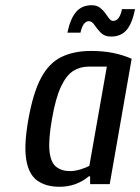

<svg xmlns="http://www.w3.org/2000/svg" viewBox="-20 -705 537 735"><path d="M208 10Q156 10 123 -13.5Q90 -37 80.5 -93.5Q71 -150 89 -250Q107 -350 137 -406.5Q167 -463 214.5 -486.5Q262 -510 329 -510Q374 -510 412 -502.5Q450 -495 484 -480L400 0H325V-30H320Q272 10 208 10ZM248 -50Q267 -50 288 -56.5Q309 -63 322 -70L389 -450H319Q287 -450 260.5 -433.5Q234 -417 213.5 -373.5Q193 -330 179 -250Q165 -170 169.5 -126.5Q174 -83 195 -66.5Q216 -50 248 -50ZM405 -565Q380 -565 365.5 -580Q351 -595 341.5 -609.5Q332 -624 320 -624Q298 -624 288 -580H238Q249 -633 271 -659Q293 -685 331 -685Q350 -685 362 -676Q374 -667 382.5 -655Q391 -643 398 -634Q405 -625 413 -625Q438 -625 447 -670H497Q486 -615 464.5 -590Q443 -565 405 -565Z"/></svg>

Font: Cuprum
Style: Italic
Weight: 400
Italic angle: -10°
Designer: Jovanny Lemonad
Foundry: Jovanny Lemonad
Version: Version 3.000